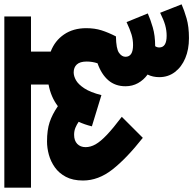

<svg xmlns="http://www.w3.org/2000/svg" viewBox="-23 -639 892 886"><g transform="rotate(-90 423.0 -196.0)"><path d="M213 -425Q266 -425 302 -413Q338 -401 376 -375Q418 -407 476 -418V-499H0V-622H790V-499H628V-408Q678 -389 707 -346.5Q736 -304 736 -244Q736 -205 726 -173.5Q716 -142 698 -107Q641 -106 622.5 -93Q604 -80 604 -63Q604 -28 658 -28Q683 -28 706.5 -35Q730 -42 764 -58L804 40Q777 52 739.5 63Q702 74 653 74Q647 82 647 93Q647 127 701 127Q725 127 749 120.5Q773 114 807 97L846 196Q819 208 781 219Q743 230 690 230Q638 230 597.5 213Q557 196 533.5 165Q510 134 510 93Q510 63 522 39Q497 21 482.5 -5Q468 -31 468 -63Q468 -110 495.5 -142Q523 -174 574 -192Q582 -216 582 -242Q582 -273 568.5 -287.5Q555 -302 532 -302Q515 -302 496 -291.5Q477 -281 458.5 -253Q440 -225 427 -174L283 -218Q291 -251 304 -279Q291 -288 276.5 -294Q262 -300 244 -300Q217 -300 202 -285.5Q187 -271 187 -247Q187 -224 200 -201Q213 -178 243.5 -149Q274 -120 327 -80L230 17Q135 -58 84 -123Q33 -188 33 -259Q33 -306 50 -338Q67 -370 94 -389Q121 -408 152 -416.5Q183 -425 213 -425Z"/></g></svg>

Font: Noto Sans ExtraBold
Style: Regular
Weight: 800
Designer: Monotype Design Team
Foundry: Monotype Imaging Inc.
Version: Version 2.007